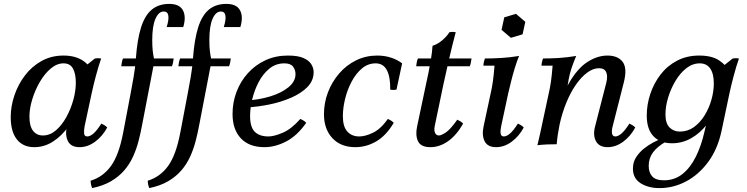

<svg xmlns="http://www.w3.org/2000/svg" viewBox="-20 -740 3830 985"><path d="M388 15Q345 15 329 -15Q313 -45 323 -92L340 -172L375 -241L385 -375L467 -440Q483 -443 499 -440Q485 -400 471.5 -349Q458 -298 450 -260L414 -92Q410 -70 411.5 -55Q413 -40 428 -40Q442 -40 459.5 -55Q477 -70 500 -106Q509 -102 516 -97.5Q523 -93 530 -86Q506 -41 468 -13Q430 15 388 15ZM156 15Q98 15 66.5 -25Q35 -65 35 -139Q35 -195 54 -251Q73 -307 108 -353Q143 -399 193 -427Q243 -455 306 -455Q370 -455 411 -425Q452 -395 459 -345L406 -313Q406 -257 386.5 -199Q367 -141 332.5 -92.5Q298 -44 253 -14.5Q208 15 156 15ZM200 -45Q236 -45 266.5 -71Q297 -97 320 -138.5Q343 -180 356 -227Q369 -274 369 -316Q369 -361 354.5 -388Q340 -415 306 -415Q272 -415 240.5 -388.5Q209 -362 184.5 -320Q160 -278 145.5 -230.5Q131 -183 131 -142Q131 -93 149.5 -69Q168 -45 200 -45Z M848 -720Q901 -720 918.5 -687Q936 -654 920 -601H835Q847 -639 843.5 -660Q840 -681 820 -681Q794 -681 777.5 -643.5Q761 -606 761 -534Q761 -503 763.5 -480Q766 -457 770 -440L767 -400L710 -104Q702 -60 691 -17.5Q680 25 662.5 63.5Q645 102 617.5 134Q590 166 550 189.5Q510 213 453 225Q450 219 447.5 208.5Q445 198 445 187Q508 168 549 112Q590 56 612 -60L650 -260Q656 -292 665 -342.5Q674 -393 677 -440Q684 -537 703.5 -599Q723 -661 758.5 -690.5Q794 -720 848 -720ZM862 -400H602Q603 -408 605 -419.5Q607 -431 611 -440H871Q870 -432 868 -420.5Q866 -409 862 -400ZM1141 -720Q1194 -720 1211.5 -687Q1229 -654 1213 -601H1128Q1140 -639 1136.5 -660Q1133 -681 1113 -681Q1087 -681 1070.5 -643.5Q1054 -606 1054 -534Q1054 -503 1056.5 -480Q1059 -457 1063 -440L1060 -400L1003 -104Q995 -60 984 -17.5Q973 25 955.5 63.5Q938 102 910.5 134Q883 166 843 189.5Q803 213 746 225Q743 219 740.5 208.5Q738 198 738 187Q801 168 842 112Q883 56 905 -60L943 -260Q949 -292 958 -342.5Q967 -393 970 -440Q977 -537 996.5 -599Q1016 -661 1051.5 -690.5Q1087 -720 1141 -720ZM1155 -400H895Q896 -408 898 -419.5Q900 -431 904 -440H1164Q1163 -432 1161 -420.5Q1159 -409 1155 -400Z M1357 -40Q1386 -40 1430.5 -59Q1475 -78 1521 -130Q1530 -126 1537 -121.5Q1544 -117 1551 -110Q1505 -44 1448.5 -14.5Q1392 15 1337 15Q1258 15 1215.5 -30.5Q1173 -76 1173 -155Q1173 -215 1193.5 -269Q1214 -323 1252 -365Q1290 -407 1342 -431Q1394 -455 1457 -455Q1508 -455 1536.5 -442.5Q1565 -430 1577 -410.5Q1589 -391 1589 -370Q1589 -326 1557 -293.5Q1525 -261 1473 -238.5Q1421 -216 1362 -204Q1303 -192 1249 -189L1243 -224Q1309 -228 1366.5 -245.5Q1424 -263 1460 -292.5Q1496 -322 1496 -360Q1496 -381 1483.5 -398Q1471 -415 1439 -415Q1395 -415 1362 -388Q1329 -361 1307 -319Q1285 -277 1274 -230.5Q1263 -184 1263 -145Q1263 -88 1287 -64Q1311 -40 1357 -40Z M1803 15Q1728 15 1685 -31.5Q1642 -78 1642 -154Q1642 -213 1662.5 -266.5Q1683 -320 1720 -363Q1757 -406 1807 -430.5Q1857 -455 1915 -455Q1953 -455 1985.5 -444.5Q2018 -434 2043 -415L2014 -280Q1998 -277 1982 -280Q1983 -346 1964.5 -380.5Q1946 -415 1907 -415Q1868 -415 1837 -389Q1806 -363 1784 -321.5Q1762 -280 1750.5 -233Q1739 -186 1739 -144Q1739 -90 1762 -65Q1785 -40 1823 -40Q1854 -40 1893.5 -59Q1933 -78 1970 -130Q1979 -126 1986 -121.5Q1993 -117 2000 -110Q1961 -44 1910 -14.5Q1859 15 1803 15Z M2115 -400Q2116 -409 2118 -420Q2120 -431 2124 -440H2399Q2398 -433 2396 -421Q2394 -409 2390 -400ZM2326 -126Q2335 -122 2342 -117.5Q2349 -113 2356 -106Q2322 -46 2278.5 -15.5Q2235 15 2188 15Q2139 15 2124.5 -15.5Q2110 -46 2120 -92L2166 -310Q2171 -332 2178 -366Q2185 -400 2191 -437Q2197 -474 2199 -505Q2218 -511 2234 -522Q2250 -533 2263.5 -547Q2277 -561 2286 -575Q2302 -578 2318 -575Q2298 -499 2283.5 -436Q2269 -373 2255 -308L2210 -92Q2206 -71 2212 -58Q2218 -45 2232 -45Q2243 -45 2266.5 -60Q2290 -75 2326 -126Z M2525 15Q2482 15 2466.5 -15Q2451 -45 2461 -92L2497 -260Q2504 -290 2508.5 -321.5Q2513 -353 2517 -403H2460Q2460 -411 2462.5 -422Q2465 -433 2468 -440Q2507 -440 2551 -442.5Q2595 -445 2643 -453Q2632 -427 2621 -391Q2610 -355 2601.5 -320Q2593 -285 2587 -260L2551 -92Q2546 -69 2548.5 -54.5Q2551 -40 2565 -40Q2579 -40 2596.5 -55Q2614 -70 2637 -106Q2646 -102 2653 -97.5Q2660 -93 2667 -86Q2643 -41 2605 -13Q2567 15 2525 15ZM2627 -669 2675 -628 2661 -564 2601 -546 2553 -587 2567 -651Z M2737 5Q2744 -24 2750 -50.5Q2756 -77 2761 -102L2795 -260Q2802 -290 2806.5 -321.5Q2811 -353 2815 -403H2758Q2758 -411 2760.5 -422Q2763 -433 2766 -440Q2805 -440 2846.5 -442.5Q2888 -445 2936 -453Q2921 -417 2912 -390Q2903 -363 2897.5 -333.5Q2892 -304 2885 -260L2851 -102Q2846 -77 2842 -51.5Q2838 -26 2836 0Q2810 0 2786.5 1Q2763 2 2737 5ZM3097 15Q3054 15 3037.5 -15.5Q3021 -46 3033 -92L3090 -314Q3099 -349 3090 -369.5Q3081 -390 3053 -390Q3023 -390 2992.5 -367.5Q2962 -345 2934.5 -305.5Q2907 -266 2885.5 -213.5Q2864 -161 2851 -102H2825Q2854 -235 2898 -312Q2942 -389 2993.5 -422Q3045 -455 3096 -455Q3150 -455 3174.5 -422.5Q3199 -390 3180 -316L3123 -92Q3117 -69 3120 -54.5Q3123 -40 3137 -40Q3151 -40 3168.5 -55Q3186 -70 3209 -106Q3218 -102 3225 -97.5Q3232 -93 3239 -86Q3215 -41 3177 -13Q3139 15 3097 15Z M3428 -5Q3367 -5 3332.5 -41Q3298 -77 3298 -147Q3298 -204 3316.5 -259Q3335 -314 3369.5 -358.5Q3404 -403 3454 -429Q3504 -455 3567 -455Q3632 -455 3669.5 -430Q3707 -405 3724 -369L3679 -313Q3679 -257 3660 -202Q3641 -147 3607 -102.5Q3573 -58 3527 -31.5Q3481 -5 3428 -5ZM3468 -65Q3508 -65 3540 -88Q3572 -111 3595 -148.5Q3618 -186 3630 -229Q3642 -272 3642 -312Q3642 -362 3623.5 -388.5Q3605 -415 3570 -415Q3533 -415 3501 -390Q3469 -365 3445 -324.5Q3421 -284 3407.5 -239Q3394 -194 3394 -153Q3394 -107 3415 -86Q3436 -65 3468 -65ZM3364 225Q3306 225 3266.5 200Q3227 175 3227 125Q3227 92 3243.5 66.5Q3260 41 3284 22Q3308 3 3333 -10Q3358 -23 3374 -30L3394 -12Q3351 13 3329.5 42.5Q3308 72 3308 111Q3308 145 3326 165Q3344 185 3386 185Q3441 185 3481.5 152.5Q3522 120 3550 63.5Q3578 7 3594 -64L3606 -116L3656 -248L3657 -375L3739 -440Q3755 -443 3771 -440Q3757 -400 3743.5 -349Q3730 -298 3722 -260L3682 -70Q3662 25 3613 91Q3564 157 3499 191Q3434 225 3364 225Z"/></svg>

Font: Poltawski Nowy
Style: Italic
Weight: 400
Italic angle: -12°
Designer: Adam Pótawski, Mateusz Machalski, Borys Kosmynka, Ania Wieluska
Foundry: Capitalics.wtf
Version: Version 1.001;gftools[0.9.25]